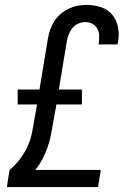

<svg xmlns="http://www.w3.org/2000/svg" viewBox="-20 -763 540 783"><path d="M8 0 19 -70Q42 -89 60 -112.5Q78 -136 90.5 -162Q103 -188 109 -215Q115 -242 119 -269L131 -337H52V-398H141L175 -603Q178 -622 184 -640Q190 -658 200.5 -675Q211 -692 226.5 -705.5Q242 -719 260 -727.5Q278 -736 296.5 -739.5Q315 -743 334 -743Q364 -743 392.5 -733.5Q421 -724 438.5 -702Q456 -680 461.5 -650.5Q467 -621 461 -590Q461 -588 460 -586Q459 -584 459 -582H382L383 -587Q385 -602 384.5 -617.5Q384 -633 377 -646Q370 -659 356.5 -666Q343 -673 328 -673Q313 -673 298.5 -666.5Q284 -660 274.5 -647.5Q265 -635 259.5 -620.5Q254 -606 252 -592L220 -398H314V-337H210L196 -258Q192 -234 187 -209.5Q182 -185 173.5 -161Q165 -137 153 -114Q141 -91 124 -70H391L380 0Z"/></svg>

Font: Iosevka Fixed
Style: Italic
Weight: 400
Italic angle: -9°
Monospace: yes
Designer: Belleve Invis
Foundry: Belleve Invis
Version: Version 33.2.4